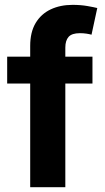

<svg xmlns="http://www.w3.org/2000/svg" viewBox="-20 -778 435 798"><path d="M364.3 -542.5V-430.7H9.8V-542.5ZM105.5 0V-587.4Q105.5 -644.5 128.2 -682.4Q150.9 -720.2 190.7 -739Q230.5 -757.8 281.7 -757.8Q315.4 -757.8 343.3 -752.9Q371.1 -748 384.3 -744.6L360.4 -633.8Q352.1 -636.2 339.1 -638.2Q326.2 -640.1 312 -640.1Q278.8 -640.1 265.1 -624.8Q251.5 -609.4 251.5 -580.1V0Z"/></svg>

Font: Inter 16pt
Style: Bold
Weight: 700
Version: Version 4.001;git-66647c0bb